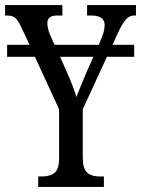

<svg xmlns="http://www.w3.org/2000/svg" viewBox="-23 -734 554 754"><path d="M436 -596 419 -558H504V-511H397L302 -305V-116Q302 -72 319 -56.5Q336 -41 367 -41H385V0H127V-41H142Q174 -41 191.5 -55.5Q209 -70 209 -111V-305L114 -511H5V-558H93L64 -620Q50 -651 38.5 -662Q27 -673 7 -673H-3V-714H222V-673H201Q163 -673 163 -643Q163 -632 167 -616.5Q171 -601 177 -590L191 -558H365L370 -570Q388 -611 388 -635Q388 -673 336 -673H319V-714H511V-673H503Q485 -673 470.5 -656.5Q456 -640 436 -596ZM344 -511H213L236 -459Q265 -395 277 -353Q290 -387 320 -458Z"/></svg>

Font: Noto Serif Cond
Style: Regular
Weight: 400
Width: 3
Designer: Monotype Design Team
Foundry: Monotype Imaging Inc.
Version: Version 1.001